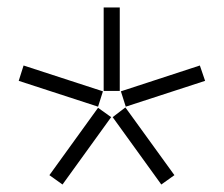

<svg xmlns="http://www.w3.org/2000/svg" viewBox="-20 -720 598 513"><path d="M257 -477H300V-700H257ZM30 -504 242 -435 255 -476 43 -545ZM303 -476 316 -435 528 -504 514 -545ZM281 -407 411 -227 446 -252 315 -433ZM112 -252 147 -227 277 -407 242 -432Z"/></svg>

Font: Anthony
Style: Regular
Weight: 400
Designer: Sun Young Oh
Foundry: Velvetyne Type Foundry
Version: Version 1.000;hotconv 1.0.109;makeotfexe 2.5.65596